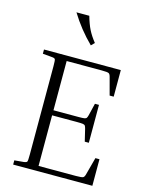

<svg xmlns="http://www.w3.org/2000/svg" viewBox="-136 -1015 836 1096"><g transform="rotate(15 282.5 -466.5)"><path d="M496 -157H520V0H52V-25L107 -30Q123 -32 126 -38Q129 -44 129 -79V-601Q129 -636 126 -642.5Q123 -649 107 -650L52 -655V-680H506V-523H482L455 -624Q451 -641 443.5 -645.5Q436 -650 401 -650H194V-359H342Q366 -359 376 -360.5Q386 -362 389.5 -367.5Q393 -373 396 -385L413 -456H437V-232H413L396 -303Q393 -315 389.5 -320.5Q386 -326 376 -327.5Q366 -329 342 -329H194V-30H415Q450 -30 457.5 -34.5Q465 -39 469 -56ZM304 -772Q230 -845 176 -933H252Q265 -887 280.5 -856Q296 -825 323 -791Z"/></g></svg>

Font: Inria Serif Light
Style: Regular
Weight: 300
Designer: Black Foundry Team
Foundry: Black Foundry
Version: Version 1.000; ttfautohint (v1.8.3)